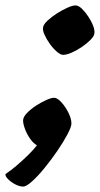

<svg xmlns="http://www.w3.org/2000/svg" viewBox="-92 -534 368 707"><path d="M-7 153Q-20 153 -35.5 145Q-51 137 -62 126Q-73 115 -72 107Q-52 94 -30.5 75.5Q-9 57 11.5 37Q32 17 44 1Q31 -6 19 -23Q7 -40 0 -59Q-7 -78 -7 -90Q-7 -103 7 -117.5Q21 -132 40 -144.5Q59 -157 78 -165.5Q97 -174 107 -174Q119 -174 134 -157.5Q149 -141 160 -119Q171 -97 171 -79Q171 -67 156.5 -39.5Q142 -12 119.5 21Q97 54 72.5 84Q48 114 26.5 133.5Q5 153 -7 153ZM140 -332Q131 -332 117.5 -343.5Q104 -355 91.5 -372.5Q79 -390 71.5 -407Q64 -424 67 -435Q69 -445 83.5 -458.5Q98 -472 117.5 -484.5Q137 -497 156 -505.5Q175 -514 186 -514Q197 -514 209.5 -502Q222 -490 233.5 -472.5Q245 -455 251.5 -437.5Q258 -420 255 -408Q253 -399 240 -386Q227 -373 208.5 -360.5Q190 -348 171.5 -340Q153 -332 140 -332Z"/></svg>

Font: Texturina 12pt ExtraBold
Style: Italic
Weight: 800
Italic angle: -11°
Designer: Guillermo Torres Carreño
Foundry: Omnibus-Type
Version: Version 1.002